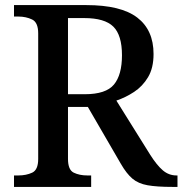

<svg xmlns="http://www.w3.org/2000/svg" viewBox="-20 -734 717 754"><path d="M35 0V-45H52Q83 -45 106.5 -56Q130 -67 130 -110V-603Q130 -646 106 -657.5Q82 -669 52 -669H35V-714H319Q455 -714 519 -665Q583 -616 583 -522Q583 -467 561.5 -431Q540 -395 506.5 -373Q473 -351 437 -339L570 -126Q596 -85 619.5 -65Q643 -45 673 -45H677V0H657Q596 0 559.5 -6.5Q523 -13 500 -32.5Q477 -52 455 -90L325 -314H247V-110Q247 -67 269.5 -56Q292 -45 323 -45H338V0ZM313 -364Q396 -364 427.5 -402Q459 -440 459 -517Q459 -596 425 -629.5Q391 -663 311 -663H247V-364Z"/></svg>

Font: Noto Serif Sinhala Medium
Style: Regular
Weight: 500
Designer: Jelle Bosma - Monotype Design Team
Foundry: Monotype Imaging Inc.
Version: Version 2.007; ttfautohint (v1.8.4.7-5d5b)